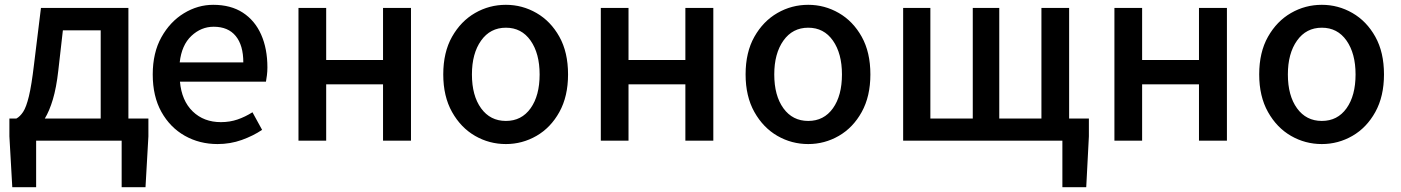

<svg xmlns="http://www.w3.org/2000/svg" viewBox="-20 -584 5814 797"><path d="M130 0V193H31L19 -18V-92H48Q63 -100 76 -119.5Q89 -139 100 -184.5Q111 -230 121 -315L150 -551H513V-92H596V-18L584 193H485V0ZM166 -92H398V-458H241L222 -291Q214 -220 199.5 -171.5Q185 -123 166 -92Z M883 14Q808 14 747 -20.5Q686 -55 650 -119.5Q614 -184 614 -275Q614 -365 650 -429.5Q686 -494 743.5 -529Q801 -564 865 -564Q938 -564 988 -531.5Q1038 -499 1064 -440.5Q1090 -382 1090 -304Q1090 -287 1088 -271.5Q1086 -256 1084 -245H727Q734 -166 780 -121.5Q826 -77 897 -77Q934 -77 966 -88Q998 -99 1028 -118L1068 -45Q1031 -20 983.5 -3Q936 14 883 14ZM726 -325H990Q990 -396 958.5 -434.5Q927 -473 867 -473Q815 -473 774.5 -435Q734 -397 726 -325Z M1219 0V-551H1334V-335H1570V-551H1686V0H1570V-234H1334V0Z M2080 14Q2011 14 1952 -20Q1893 -54 1856.5 -119Q1820 -184 1820 -275Q1820 -367 1856.5 -431.5Q1893 -496 1952 -530Q2011 -564 2080 -564Q2148 -564 2207 -530Q2266 -496 2302 -431.5Q2338 -367 2338 -275Q2338 -184 2302 -119Q2266 -54 2207 -20Q2148 14 2080 14ZM2080 -82Q2145 -82 2182.5 -134.5Q2220 -187 2220 -275Q2220 -362 2182.5 -415.5Q2145 -469 2080 -469Q2015 -469 1977 -415.5Q1939 -362 1939 -275Q1939 -187 1977 -134.5Q2015 -82 2080 -82Z M2474 0V-551H2589V-335H2825V-551H2941V0H2825V-234H2589V0Z M3335 14Q3266 14 3207 -20Q3148 -54 3111.5 -119Q3075 -184 3075 -275Q3075 -367 3111.5 -431.5Q3148 -496 3207 -530Q3266 -564 3335 -564Q3403 -564 3462 -530Q3521 -496 3557 -431.5Q3593 -367 3593 -275Q3593 -184 3557 -119Q3521 -54 3462 -20Q3403 14 3335 14ZM3335 -82Q3400 -82 3437.5 -134.5Q3475 -187 3475 -275Q3475 -362 3437.5 -415.5Q3400 -469 3335 -469Q3270 -469 3232 -415.5Q3194 -362 3194 -275Q3194 -187 3232 -134.5Q3270 -82 3335 -82Z M3729 0V-551H3842V-92H4018V-551H4128V-92H4303V-551H4418V-92H4500V-18L4489 193H4390V0Z M4606 0V-551H4721V-335H4957V-551H5073V0H4957V-234H4721V0Z M5467 14Q5398 14 5339 -20Q5280 -54 5243.5 -119Q5207 -184 5207 -275Q5207 -367 5243.5 -431.5Q5280 -496 5339 -530Q5398 -564 5467 -564Q5535 -564 5594 -530Q5653 -496 5689 -431.5Q5725 -367 5725 -275Q5725 -184 5689 -119Q5653 -54 5594 -20Q5535 14 5467 14ZM5467 -82Q5532 -82 5569.5 -134.5Q5607 -187 5607 -275Q5607 -362 5569.5 -415.5Q5532 -469 5467 -469Q5402 -469 5364 -415.5Q5326 -362 5326 -275Q5326 -187 5364 -134.5Q5402 -82 5467 -82Z"/></svg>

Font: Source Han Sans TC Medium
Style: Regular
Weight: 500
Designer: Ryoko NISHIZUKA Ë•øÂ°öÊ∂ºÂ≠ê (kana, bopomofo & ideographs); Paul D. Hunt (Latin, Greek & Cyrillic); Sandoll Communicatio
Foundry: Adobe
Version: Version 2.004;hotconv 1.0.118;makeotfexe 2.5.65603